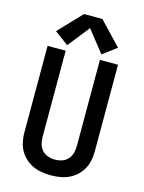

<svg xmlns="http://www.w3.org/2000/svg" viewBox="-142 -1057 860 1148"><g transform="rotate(15 288.0 -483.5)"><path d="M288 8Q322 8 356 1Q390 -6 419.5 -24.5Q449 -43 469.5 -71Q490 -99 498 -132.5Q506 -166 506 -200V-735H394V-200Q394 -178 388 -157Q382 -136 367 -119.5Q352 -103 331 -96Q310 -89 288 -89Q266 -89 245 -96Q224 -103 209 -119.5Q194 -136 188 -157Q182 -178 182 -200V-735H70V-200Q70 -166 78 -132.5Q86 -99 106.5 -71Q127 -43 156.5 -24.5Q186 -6 220 1Q254 8 288 8ZM182 -769 288 -903 394 -769 480 -833 345 -975H231L96 -833Z"/></g></svg>

Font: Iosevka Sparkle Semibold
Style: Regular
Weight: 600
Designer: Belleve Invis
Foundry: Belleve Invis
Version: Version 4.5.0; ttfautohint (v1.8.3)